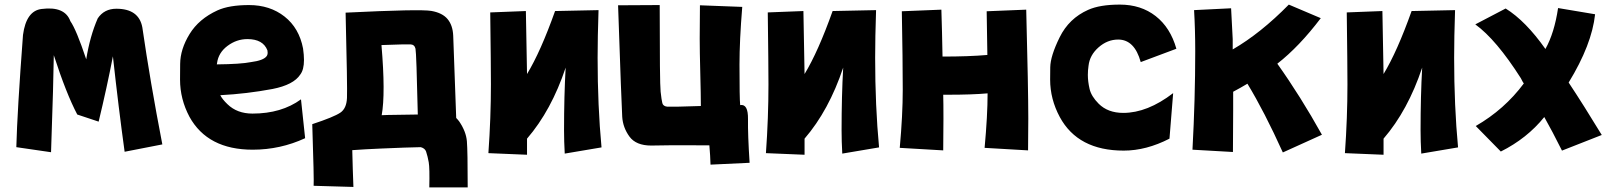

<svg xmlns="http://www.w3.org/2000/svg" viewBox="-20 -587 7022 835"><path d="M161 -548Q262 -561 286 -495Q312 -458 355 -329Q371 -429 405 -507Q433 -549 486 -549Q584 -549 599 -468Q633 -233 686 41L522 73Q496 -115 471 -342Q445 -207 409 -58L316 -89Q268 -180 214 -347Q213 -243 202 75L51 53Q55 -102 80 -435Q94 -540 161 -548Z M938 -173Q947 -155 969 -134Q1011 -93 1078 -93Q1204 -93 1289 -155L1307 14Q1199 64 1079 64Q883 64 804 -79Q763 -156 763 -241Q763 -245 763.5 -309Q764 -373 804.5 -439Q845 -505 926 -542Q977 -565 1063 -565Q1154 -565 1217.5 -515Q1281 -465 1298 -376Q1302 -348 1302 -326Q1302 -284 1286 -263Q1257 -218 1165 -200Q1053 -179 938 -173ZM1143 -368Q1124 -417 1056 -417Q1009 -417 969.5 -387.5Q930 -358 924 -313Q923 -309 923 -307Q1027 -308 1072 -317Q1125 -324 1139 -342Q1144 -348 1144 -358Q1144 -363 1143 -368Z M1640 -86Q1654 -86 1667 -87Q1745 -88 1797 -89Q1791 -357 1787 -375Q1783 -393 1765.5 -394Q1748 -395 1639 -391Q1657 -180 1640 -86ZM1338 -47Q1432 -78 1460 -97Q1487 -115 1489 -161Q1491 -207 1483 -532Q1808 -548 1856 -539.5Q1904 -531 1926.5 -504Q1949 -477 1951 -432Q1953 -391 1964 -74Q1971 -67 1977 -59Q2007 -15 2010.5 27.5Q2014 70 2014 228H1847Q1849 144 1844.5 118.5Q1840 93 1833 72Q1828 58 1810 53Q1751 54 1637 59Q1567 62 1512 66Q1514 153 1517 226L1344 221Q1346 196 1338 -47Z M2272 -265Q2331 -362 2394 -539L2583 -543Q2579 -424 2579 -336Q2579 -126 2596 54L2436 81Q2433 27 2433 -20Q2433 -170 2440 -293Q2378 -107 2272 16V86L2104 79Q2115 -76 2115 -220Q2115 -301 2112 -533L2267 -539Q2271 -350 2272 -265Z M3065 45Q2861 44 2812 46Q2746 46 2717.5 7Q2689 -32 2686 -79Q2683 -126 2668 -564L2849 -565Q2849 -225 2853 -188.5Q2857 -152 2860.5 -138.5Q2864 -125 2882 -123Q2911 -122 3028 -126Q3028 -173 3025.5 -269Q3023 -365 3023 -419L3024 -564L3208 -557Q3196 -410 3196 -306Q3196 -158 3199 -130Q3234 -136 3233 -69Q3232 -2 3240 121L3070 129Q3069 90 3065 45Z M3479 -265Q3538 -362 3601 -539L3790 -543Q3786 -424 3786 -336Q3786 -126 3803 54L3643 81Q3640 27 3640 -20Q3640 -170 3647 -293Q3585 -107 3479 16V86L3311 79Q3322 -76 3322 -220Q3322 -301 3319 -533L3474 -539Q3478 -350 3479 -265Z M4082 -175Q4083 -141 4083 -71L4082 67L3893 56Q3906 -87 3906 -197Q3906 -325 3902 -538L4074 -545Q4077 -451 4079 -341Q4194 -341 4274 -348Q4273 -440 4271 -538L4443 -545Q4452 -199 4452 -71L4451 67L4262 56Q4275 -85 4275 -181Q4208 -175 4102 -175Z M4867 68Q4668 68 4589 -78Q4547 -156 4547 -241Q4547 -245 4547.5 -294Q4548 -343 4588.5 -425Q4629 -507 4712 -544Q4763 -567 4850 -567Q4942 -567 5006 -517Q5070 -467 5096 -375L4941 -317Q4914 -415 4843 -415Q4796 -415 4757.5 -381Q4719 -347 4714 -301Q4711 -281 4711 -261Q4711 -233 4718.5 -200.5Q4726 -168 4758 -136Q4798 -96 4865 -96Q4970 -96 5082 -182L5066 16Q4965 68 4867 68Z M5343 -188V-107L5342 74L5166 64Q5178 -156 5178 -364Q5178 -459 5173 -543L5334 -551Q5337 -482 5341 -417V-372Q5462 -442 5585 -567L5724 -508Q5630 -384 5535 -310Q5636 -168 5729 -1L5559 76Q5479 -101 5405 -223Q5375 -205 5343 -188Z M5997 -265Q6056 -362 6119 -539L6308 -543Q6304 -424 6304 -336Q6304 -126 6321 54L6161 81Q6158 27 6158 -20Q6158 -170 6165 -293Q6103 -107 5997 16V86L5829 79Q5840 -76 5840 -220Q5840 -301 5837 -533L5992 -539Q5996 -350 5997 -265Z M6607 -224Q6603 -229 6594 -247Q6487 -415 6396 -481L6528 -550Q6615 -496 6701 -374Q6740 -444 6756 -552L6917 -525Q6903 -393 6802 -228Q6867 -130 6946 0L6773 68Q6730 -18 6696 -78Q6621 15 6507 72L6398 -39Q6523 -111 6607 -224Z"/></svg>

Font: KN Bobohei
Style: Bold
Weight: 700
Designer: Kingnam Type Foundry
Version: Version 1.710;March 18, 2023